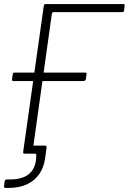

<svg xmlns="http://www.w3.org/2000/svg" viewBox="-35 -762 638 952"><path d="M-6 170Q-16 170 -15 161L-12 138Q-11 128 -1 128H11Q55 128 84.5 115.5Q114 103 129.5 76Q145 49 145 7Q145 0 139 0H95L117 -51Q116 -40 123 -40H188Q197 -40 196 -30L189 21Q183 67 160 100.5Q137 134 98.5 152Q60 170 5 170ZM182 -732Q183 -742 192 -742H577Q584 -742 583 -735L580 -709Q579 -702 571 -702H233Q223 -702 222 -693L126 -7Q125 0 118 0H88Q83 0 81 -2Q79 -4 80 -10ZM394 -394 391 -371Q390 -360 376 -360H33Q27 -360 25.5 -362.5Q24 -365 25 -370L28 -393Q30 -402 36 -402H388Q396 -402 394 -394Z"/></svg>

Font: Libre Franklin Thin
Style: Italic
Weight: 100
Italic angle: -8°
Designer: Pablo Impallari, Rodrigo Fuenzalida, Nhung Nguyen
Foundry: Impallari Type
Version: Version 3.000